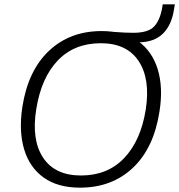

<svg xmlns="http://www.w3.org/2000/svg" viewBox="-20 -856 825 884"><path d="M83 -364Q109 -531 205.5 -622Q302 -713 448 -713Q551 -713 616 -666.5Q681 -620 706.5 -536Q732 -452 714 -341Q688 -174 591.5 -83Q495 8 348 8Q246 8 181 -38.5Q116 -85 91 -169Q66 -253 83 -364ZM147 -354Q124 -212 178.5 -130Q233 -48 353 -48Q475 -48 551.5 -128Q628 -208 651 -351Q673 -492 618.5 -574.5Q564 -657 444 -657Q322 -657 246 -577.5Q170 -498 147 -354ZM550 -661 506 -709Q533 -707 553 -706Q573 -705 594 -705Q662 -705 689.5 -734Q717 -763 727 -822L729 -836H785L781 -812Q770 -740 729.5 -700.5Q689 -661 615 -661Z"/></svg>

Font: Mulish Light
Style: Italic
Weight: 300
Italic angle: -9°
Designer: Vernon Adams
Foundry: Vernon Adams
Version: Version 3.603; ttfautohint (v1.8.3)